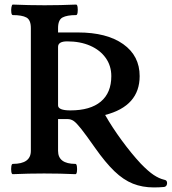

<svg xmlns="http://www.w3.org/2000/svg" viewBox="-20 -759 751 840"><path d="M653 61Q603 61 561.5 44.5Q520 28 480.5 -10Q441 -48 396 -112Q356 -169 335 -195.5Q314 -222 302 -230Q290 -238 276 -238H234V-99Q234 -42 310 -42Q315 -42 316.5 -30.5Q318 -19 316.5 -8Q315 3 310 3Q243 0 173 0Q105 0 36 3Q31 3 29.5 -8Q28 -19 29.5 -30.5Q31 -42 36 -42Q115 -42 115 -99V-636Q115 -672 95.5 -682.5Q76 -693 36 -693Q31 -693 29.5 -704.5Q28 -716 30 -727.5Q32 -739 36 -739Q107 -736 175 -736Q244 -736 313 -739Q318 -739 319.5 -727.5Q321 -716 319.5 -704.5Q318 -693 313 -693Q273 -693 253.5 -682.5Q234 -672 234 -636V-617H321Q447 -617 519 -566Q591 -515 591 -426Q591 -295 440 -256Q470 -203 512.5 -145Q555 -87 596 -43Q629 -9 652.5 6.5Q676 22 697 27Q712 29 711 43Q710 57 698 59Q687 60 675.5 60.5Q664 61 653 61ZM288 -276Q375 -276 421 -314.5Q467 -353 467 -426Q467 -471 442.5 -505.5Q418 -540 374.5 -559Q331 -578 274 -578Q234 -578 234 -554V-298Q234 -276 288 -276Z"/></svg>

Font: Junicode
Style: Bold
Weight: 700
Designer: Peter S. Baker
Version: Version 2.100; ttfautohint (v1.8.4)